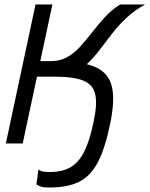

<svg xmlns="http://www.w3.org/2000/svg" viewBox="-20 -638 665 854"><path d="M92 -297 106 -366H205Q247 -366 279 -384Q311 -402 337 -431Q363 -460 389.5 -494Q416 -528 446 -561Q476 -594 514 -618H625Q578 -592 542.5 -558.5Q507 -525 479 -489Q451 -453 425 -418.5Q399 -384 370.5 -356.5Q342 -329 306 -313Q270 -297 222 -297ZM6 0 138 -618H213L81 0ZM230 -366Q345 -366 404.5 -339.5Q464 -313 478 -251.5Q492 -190 469 -83Q447 23 415 84Q383 145 332 170.5Q281 196 200 196Q176 196 163.5 192.5Q151 189 142 182L151 116Q160 123 171 125Q182 127 202 127Q257 127 293.5 106Q330 85 354.5 36.5Q379 -12 396 -95Q413 -173 404 -217Q395 -261 351.5 -279Q308 -297 222 -297Z"/></svg>

Font: Victor Mono
Style: Italic
Weight: 400
Italic angle: -12°
Monospace: yes
Designer: Rune Bjørnerås
Version: Version 1.561;gftools[0.9.30]